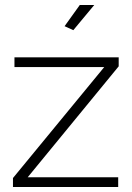

<svg xmlns="http://www.w3.org/2000/svg" viewBox="-20 -750 530 770"><path d="M32 -36 398 -481H38V-520H456V-484L91 -39H454V0H32ZM274 -629 239 -645 300 -730H358Z"/></svg>

Font: Raleway Thin Light
Style: Regular
Weight: 300
Version: Version 4.026